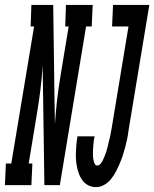

<svg xmlns="http://www.w3.org/2000/svg" viewBox="-76 -755 629 783"><path d="M-56 0 -52 -88H-30L63 -647H49L52 -735H141L146 -370L148 -248Q151 -296 156.5 -344.5Q162 -393 170 -441L204 -647H190L193 -735H302L298 -647H275L168 0H105L98 -487Q95 -439 89 -390.5Q83 -342 75 -294L41 -88H56L52 0ZM316 8Q299 8 285.5 1.5Q272 -5 262.5 -16.5Q253 -28 247.5 -42Q242 -56 238.5 -71.5Q235 -87 234 -102.5Q233 -118 233.5 -134Q234 -150 235.5 -166Q237 -182 240 -199H310Q308 -192 307 -185.5Q306 -179 305.5 -172.5Q305 -166 304.5 -160Q304 -154 303.5 -147.5Q303 -141 303 -134.5Q303 -128 303 -121.5Q303 -115 304 -109Q305 -103 306.5 -97Q308 -91 311 -85.5Q314 -80 320 -80Q329 -80 335 -88Q341 -96 344.5 -104Q348 -112 351.5 -120Q355 -128 357.5 -136.5Q360 -145 362 -153Q364 -161 366 -169.5Q368 -178 370 -186Q372 -194 374 -202.5Q376 -211 377 -219.5Q378 -228 380 -236L448 -647H381L385 -735H533L448 -222Q446 -205 442.5 -188Q439 -171 434.5 -154Q430 -137 424.5 -120.5Q419 -104 412 -87.5Q405 -71 396.5 -55Q388 -39 377 -25Q366 -11 349.5 -1.5Q333 8 316 8Z"/></svg>

Font: Iosevka Curly Slab Semibold
Style: Italic
Weight: 600
Italic angle: -9°
Monospace: yes
Designer: Belleve Invis
Foundry: Belleve Invis
Version: Version 22.1.2; ttfautohint (v1.8.4)